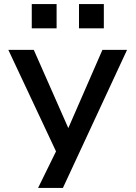

<svg xmlns="http://www.w3.org/2000/svg" viewBox="-20 -743 666 943"><path d="M167 180 277 -44V47L21 -498H146L315 -115H316L483 -498H604L289 180ZM368 -604V-723H490V-604ZM136 -604V-723H258V-604Z"/></svg>

Font: Nunito Sans 7pt SemiExpanded SemiBold
Style: Regular
Weight: 600
Width: 6
Designer: Vernon Adams
Foundry: Vernon Adams
Version: Version 3.101;gftools[0.9.27]